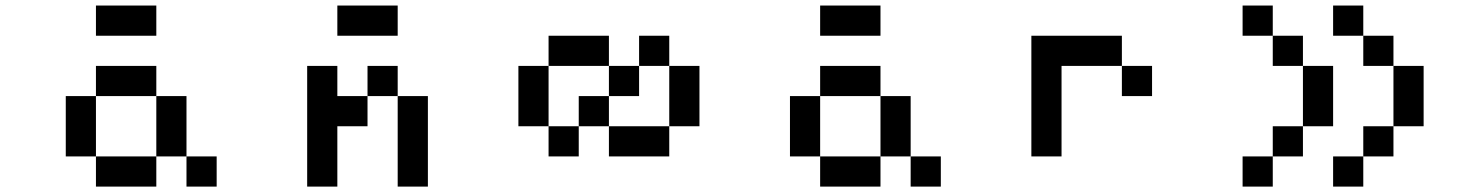

<svg xmlns="http://www.w3.org/2000/svg" viewBox="-20 -576 5373 707"><path d="M333.3 -333.3V-222.2H555.6V0H666.7V111.1H777.8V0H666.7V-222.2H555.6V-333.3ZM555.6 0H333.3V-222.2H222.2V0H333.3V111.1H555.6ZM333.3 -444.4H555.6V-555.6H333.3Z M1222.2 -333.3H1111.1V111.1H1222.2V-111.1H1333.3V-222.2H1444.4V111.1H1555.6V-222.2H1444.4V-333.3H1333.3V-222.2H1222.2ZM1222.2 -444.4H1444.4V-555.6H1222.2Z M2555.6 -333.3H2444.4V-444.4H2333.3V-333.3H2444.4V-111.1H2555.6ZM2222.2 -222.2H2333.3V-333.3H2222.2V-444.4H2000V-333.3H2222.2ZM2000 -111.1V-333.3H1888.9V-111.1ZM2222.2 -111.1V0H2444.4V-111.1ZM2222.2 -111.1V-222.2H2111.1V-111.1ZM2000 -111.1V0H2111.1V-111.1Z M3000 -333.3V-222.2H3222.2V0H3333.3V111.1H3444.4V0H3333.3V-222.2H3222.2V-333.3ZM3222.2 0H3000V-222.2H2888.9V0H3000V111.1H3222.2ZM3000 -444.4H3222.2V-555.6H3000Z M4111.1 -333.3V-222.2H4222.2V-333.3ZM4111.1 -333.3V-444.4H3777.8V0H3888.9V-333.3Z M4777.8 -333.3V-111.1H4888.9V-333.3ZM4777.8 -333.3V-444.4H4666.7V-555.6H4555.6V-444.4H4666.7V-333.3ZM4888.9 -444.4H5000V-333.3H5111.1V-111.1H5222.2V-333.3H5111.1V-444.4H5000V-555.6H4888.9ZM4666.7 111.1V0H4555.6V111.1ZM4666.7 0H4777.8V-111.1H4666.7ZM4888.9 111.1H5000V0H4888.9ZM5000 0H5111.1V-111.1H5000Z"/></svg>

Font: linjaSipiki
Style: Regular
Weight: 500
Foundry: Made with Bits'n'Picas by Kreative Software
Version: Version 1.3